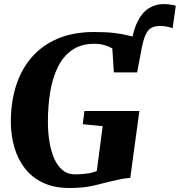

<svg xmlns="http://www.w3.org/2000/svg" viewBox="-20 -908 877 936"><path d="M643 -604.5 615 -662.5Q624.5 -746.5 647.5 -796Q670.5 -845.5 704 -866.8Q737.5 -888 776.5 -888Q793.5 -888 809 -886Q824.5 -884 837 -880L821.5 -770.5Q808.5 -775.5 792 -778.5Q775.5 -781.5 760 -781.5Q733 -781.5 716.5 -771.5Q700 -761.5 689.5 -738Q679 -714.5 671 -673.5ZM318.5 8.5Q243.5 8.5 189.5 -17.2Q135.5 -43 101.5 -87Q67.5 -131 50.8 -187.2Q34 -243.5 33 -305Q31.5 -403.5 56.8 -485.5Q82 -567.5 133.2 -627.2Q184.5 -687 261 -719.5Q337.5 -752 439 -752Q498.5 -752 536.8 -747.2Q575 -742.5 600.8 -736Q626.5 -729.5 647.5 -725Q655.5 -723.5 663.5 -722Q671.5 -720.5 679.5 -719L648.5 -555H535L527.5 -672Q511.5 -681.5 489.5 -688Q467.5 -694.5 440 -694.5Q375.5 -694.5 331.8 -664.2Q288 -634 262 -581Q236 -528 224.8 -459.8Q213.5 -391.5 213.5 -314Q213.5 -263.5 221 -217.2Q228.5 -171 244.2 -135.2Q260 -99.5 284.8 -78.8Q309.5 -58 345 -58Q377 -58 404 -61.8Q431 -65.5 452 -74.5L480.5 -293L383.5 -302.5L391.5 -367H659.5L615 -40.5Q599 -40.5 573 -35.5Q547 -30.5 525 -25Q483 -14 434.5 -2.8Q386 8.5 318.5 8.5Z"/></svg>

Font: Merriweather 36pt Black
Style: Italic
Weight: 900
Italic angle: -7.8°
Version: Version 2.101